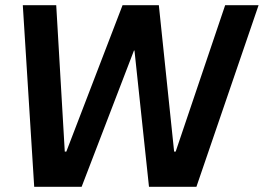

<svg xmlns="http://www.w3.org/2000/svg" viewBox="-20 -720 1018 741"><path d="M68 -700H197L230 -135H236L453 -700H593L652 -135H658L849 -700H978L738 1H555L499 -525H497L295 1H112Z"/></svg>

Font: Pathway Extreme 8pt Thin 12pt SemiBold
Style: Italic
Weight: 600
Italic angle: -8°
Version: Version 1.001;gftools[0.9.26]